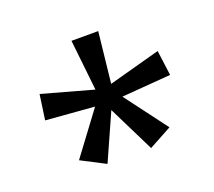

<svg xmlns="http://www.w3.org/2000/svg" viewBox="-83 -854 729 654"><g transform="rotate(-20 281.5 -527.0)"><path d="M117 -354 231 -507 55 -521 68 -612 252 -561 232 -745H329L309 -561L496 -612L508 -521L330 -507L445 -354L362 -309L279 -477L204 -309Z"/></g></svg>

Font: Noto Sans Gurmukhi Condensed
Style: Regular
Weight: 400
Width: 3
Designer: Jelle Bosma - Monotype Design Team
Foundry: Monotype Imaging Inc.
Version: Version 2.004; ttfautohint (v1.8.4.7-5d5b)